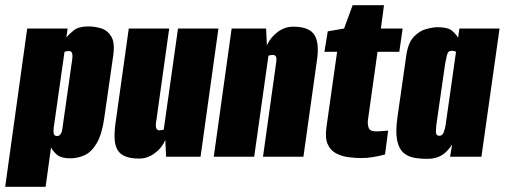

<svg xmlns="http://www.w3.org/2000/svg" viewBox="-45 -605 1948 741"><path d="M-25 116 60 -495H216L211 -460Q222 -474 240.5 -488.5Q259 -503 296 -503Q321 -503 345.5 -495.5Q370 -488 384.5 -464Q399 -440 392 -391L358 -154Q349 -88 329 -53.5Q309 -19 282.5 -6.5Q256 6 226 6Q192 6 176 -7Q160 -20 152 -36L131 116ZM175 -80Q180 -80 184 -82.5Q188 -85 191.5 -92Q195 -99 196 -110L234 -378Q235 -387 234.5 -392.5Q234 -398 232.5 -401.5Q231 -405 228 -406.5Q225 -408 221 -408Q218 -408 215 -407.5Q212 -407 209.5 -406.5Q207 -406 205.5 -405.5Q204 -405 204 -405L162 -110Q161 -99 162 -92Q163 -85 166.5 -82.5Q170 -80 175 -80Z M492 7Q459 7 438.5 -1.5Q418 -10 408.5 -26.5Q399 -43 397.5 -67.5Q396 -92 400 -124L452 -495H608L557 -130Q556 -123 556.5 -118Q557 -113 558.5 -109.5Q560 -106 563 -104Q566 -102 570 -102Q573 -102 576 -102.5Q579 -103 582 -103.5Q585 -104 587 -105L642 -495H798L729 0H596L593 -65Q580 -34 552 -13.5Q524 7 492 7Z M780 0 849 -495H982L985 -430Q999 -461 1026.5 -481.5Q1054 -502 1086 -502Q1119 -502 1139.5 -493.5Q1160 -485 1169.5 -468.5Q1179 -452 1181 -427.5Q1183 -403 1178 -371L1126 0H970L1021 -365Q1022 -372 1022 -377Q1022 -382 1020.5 -385.5Q1019 -389 1016 -391Q1013 -393 1008 -393Q1006 -393 1002.5 -392.5Q999 -392 996 -391.5Q993 -391 991 -390L936 0Z M1349 5Q1325 5 1299 1.5Q1273 -2 1251.5 -13.5Q1230 -25 1219.5 -49Q1209 -73 1215 -115L1256 -405H1207L1220 -484L1283 -495L1316 -585H1437L1425 -495H1509L1496 -405H1412L1375 -142Q1373 -127 1377.5 -112.5Q1382 -98 1406 -98Q1418 -98 1435.5 -99.5Q1453 -101 1453 -101L1441 -9Q1441 -9 1427.5 -5.5Q1414 -2 1393 1.5Q1372 5 1349 5Z M1603 8Q1576 8 1552 3.5Q1528 -1 1511 -16.5Q1494 -32 1487.5 -64.5Q1481 -97 1489 -153L1523 -391Q1530 -440 1552 -463Q1574 -486 1600 -493Q1626 -500 1644 -500Q1684 -500 1700 -486Q1716 -472 1723 -459L1728 -495H1883L1813 0H1692L1700 -47Q1692 -35 1680.5 -22.5Q1669 -10 1650.5 -1Q1632 8 1603 8ZM1651 -81Q1657 -81 1661 -84.5Q1665 -88 1667.5 -94.5Q1670 -101 1672 -108.5Q1674 -116 1675 -123.5Q1676 -131 1677 -138L1715 -405Q1713 -406 1711 -407Q1709 -408 1706 -408.5Q1703 -409 1699 -409Q1691 -409 1686.5 -405Q1682 -401 1679.5 -390.5Q1677 -380 1673 -359L1639 -123Q1638 -112 1637.5 -104Q1637 -96 1638 -91Q1639 -86 1642 -83.5Q1645 -81 1651 -81Z"/></svg>

Font: Alumni Sans Black
Style: Italic
Weight: 900
Italic angle: -8°
Version: Version 1.016